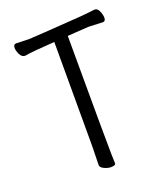

<svg xmlns="http://www.w3.org/2000/svg" viewBox="-134 -797 767 898"><g transform="rotate(-20 250.0 -348.5)"><path d="M263 11Q248 11 230 2.5Q212 -6 212 -18L214 -107V-630Q105 -623 64 -616Q48 -616 39 -634.5Q30 -653 30 -667Q30 -685 45 -685Q52 -685 70.5 -684Q89 -683 109 -683Q123 -683 365 -700Q404 -703 443 -708Q457 -708 465 -689.5Q473 -671 473 -657Q473 -639 459 -639Q403 -642 388 -642L283 -635Q284 -74 285.5 -45.5Q287 -17 287 0Q287 11 263 11Z"/></g></svg>

Font: LXGW WenKai Mono TC
Style: Regular
Weight: 400
Designer: LXGW / Fontworks Inc.
Foundry: LXGW / Fontworks Inc.
Version: Version 1.330